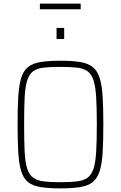

<svg xmlns="http://www.w3.org/2000/svg" viewBox="-20 -1031 666 1059"><path d="M313 8Q248 8 204.5 1Q161 -6 135.5 -26Q110 -46 97.5 -85Q85 -124 81 -187Q77 -250 77 -344Q77 -438 81 -501Q85 -564 97.5 -603Q110 -642 135.5 -662Q161 -682 204.5 -689Q248 -696 313 -696Q378 -696 421.5 -689Q465 -682 490.5 -662Q516 -642 529 -603Q542 -564 546 -501Q550 -438 550 -344Q550 -250 546 -187Q542 -124 529 -85Q516 -46 490.5 -26Q465 -6 421.5 1Q378 8 313 8ZM313 -26Q368 -26 404.5 -30.5Q441 -35 463 -51Q485 -67 496 -101Q507 -135 510.5 -194Q514 -253 514 -344Q514 -436 510.5 -494.5Q507 -553 496 -587.5Q485 -622 463 -638Q441 -654 404.5 -658Q368 -662 313 -662Q257 -662 221 -658Q185 -654 163 -638Q141 -622 130 -587.5Q119 -553 116 -494.5Q113 -436 113 -344Q113 -253 116 -194Q119 -135 130 -101Q141 -67 163 -51Q185 -35 221 -30.5Q257 -26 313 -26ZM292 -816V-877H334V-816ZM200 -980V-1011H425V-980Z"/></svg>

Font: Saira SemiCondensed Thin
Style: Regular
Weight: 250
Width: 4
Designer: Hector Gatti with collaboration of the Omnibus-Type team
Foundry: Omnibus-Type
Version: Version 1.101